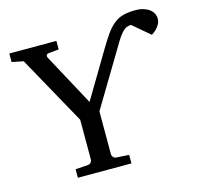

<svg xmlns="http://www.w3.org/2000/svg" viewBox="-104 -826 961 935"><g transform="rotate(-15 376.0 -358.0)"><path d="M752 -648.9Q752 -632.3 744.4 -619.4Q736.8 -606.4 728 -597.7Q717.3 -586.9 704.1 -579.1L618.2 -651.9Q606 -651.9 595.7 -647.5Q585.4 -643.1 575.7 -633.3Q565.9 -623.5 555.4 -608.2Q544.9 -592.8 532.2 -570.8L360.8 -285.2V-68.8Q360.8 -61.5 366.2 -54.7Q371.6 -47.9 381.8 -46.9L445.8 -43V0H175.8V-43L237.8 -46.9Q248.5 -47.9 254.2 -54.7Q259.8 -61.5 259.8 -68.8V-270L67.9 -616.2L9.8 -627.9V-670.9H247.1V-627.9L196.8 -623Q185.1 -621.6 183.6 -615.2Q182.1 -608.9 185.1 -603L326.2 -341.8L460.9 -567.9Q485.8 -609.9 505.6 -638.2Q525.4 -666.5 546.6 -683.8Q567.9 -701.2 594 -708.5Q620.1 -715.8 657.2 -715.8Q680.7 -715.8 698.2 -710.2Q715.8 -704.6 727.8 -695.3Q739.7 -686 745.8 -673.8Q752 -661.6 752 -648.9Z"/></g></svg>

Font: Charis SIL Afr
Style: Regular
Weight: 400
Foundry: SIL International
Version: Version 5.000